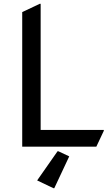

<svg xmlns="http://www.w3.org/2000/svg" viewBox="-20 -777 572 1017"><path d="M267.6 219.7H262.7L176.8 178.7L284.7 24.4H289.6L346.7 51.3ZM97.7 0V-712.9L190.4 -756.8H195.3V-88.9H529.8V-84L490.2 0Z"/></svg>

Font: Nova Round
Style: Book
Weight: 400
Version: Version 2.000